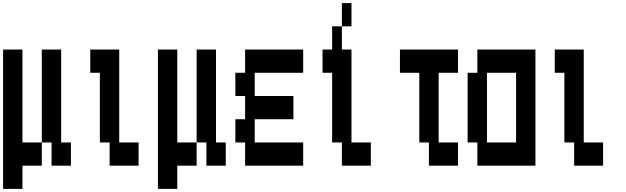

<svg xmlns="http://www.w3.org/2000/svg" viewBox="-20 -1050 4040 1240"><path d="M125 -130H250V20H125V170H0V-730H125ZM438 -130V20H313V-130H250V-730H375V-130Z M688 20V-130H625V-580H563V-730H750V-130H875V20Z M1125 -130H1250V20H1125V170H1000V-730H1125ZM1438 -130V20H1313V-130H1250V-730H1375V-130Z M1563 20V-130H1500V-280H1563V-430H1500V-580H1563V-730H1938V-580H1625V-430H1875V-280H1625V-130H1938V20Z M2250 -880H2188V-1030H2250ZM2375 -130V20H2188V-130H2125V-580H2063V-730H2125V-880H2188V-730H2250V-130Z M2750 20V-130H2688V-580H2563V-730H2938V-580H2813V-130H2938V20Z M3063 20V-130H3000V-580H3063V-730H3438V20ZM3125 -130H3313V-580H3125Z M3688 20V-130H3625V-580H3563V-730H3750V-130H3875V20Z"/></svg>

Font: 2P VHS
Style: Regular
Weight: 400
Designer: CodeMan38
Foundry: CodeMan38
Version: Version 3.000